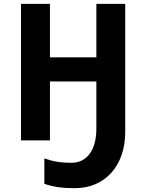

<svg xmlns="http://www.w3.org/2000/svg" viewBox="-20 -734 765 1004"><path d="M634.8 -43.9Q634.8 20.5 616.5 74.5Q598.1 128.4 564 167.5Q529.8 206.5 480.7 228.3Q431.6 250 370.1 250Q321.3 250 283.9 244.6Q246.6 239.3 211.9 227.1V94.2Q227.5 99.6 242.9 104Q258.3 108.4 275.4 111.3Q292.5 114.3 311.5 115.7Q330.6 117.2 353 117.2Q384.8 117.2 409.2 104.5Q433.6 91.8 450.2 68.6Q466.8 45.4 475.3 12.5Q483.9 -20.5 483.9 -61V-308.1H241.2V0H89.8V-713.9H241.2V-434.1H483.9V-713.9H634.8Z"/></svg>

Font: Droid Sans
Style: Bold
Weight: 700
Foundry: Ascender Corporation
Version: Version 1.00 build 112